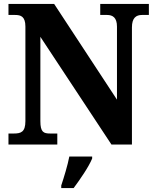

<svg xmlns="http://www.w3.org/2000/svg" viewBox="-20 -734 787 975"><path d="M23 0H271V-56H235C201 -56 185 -63 185 -119V-547L546 0H650V-595C650 -643 671 -658 701 -658H736V-714H489V-658H524C552 -658 574 -645 574 -599V-228L255 -714H23V-658H57C85 -658 109 -651 109 -599V-119C109 -63 86 -56 50 -56H23ZM291 208V221H354C386 178 431 113 448 71V61H332C324 104 304 169 291 208Z"/></svg>

Font: Noto Serif Hebrew SemiCondensed ExtraBold
Style: Regular
Weight: 800
Width: 4
Designer: Monotype Design Team
Foundry: Monotype Imaging Inc.
Version: Version 2.004